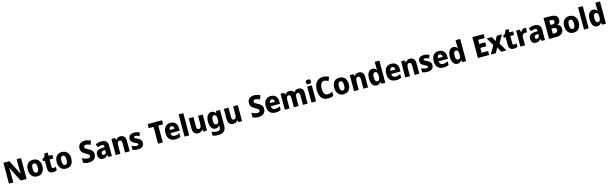

<svg xmlns="http://www.w3.org/2000/svg" viewBox="196 -3438 20185 6348"><g transform="rotate(-15 10288.0 -264.0)"><path d="M680 0H476L220 -505H216Q219 -454 221 -405.5Q223 -357 225 -315V0H77V-714H280L535 -217H538Q536 -267 534 -313Q532 -359 531 -400V-714H680Z M1296 -276Q1296 -191 1267.5 -126.5Q1239 -62 1183 -26Q1127 10 1045 10Q968 10 912 -26Q856 -62 826 -126Q796 -190 796 -276Q796 -407 860.5 -483Q925 -559 1047 -559Q1120 -559 1176 -526Q1232 -493 1264 -430Q1296 -367 1296 -276ZM958 -275Q958 -197 978.5 -157.5Q999 -118 1046 -118Q1093 -118 1113.5 -157.5Q1134 -197 1134 -276Q1134 -354 1113.5 -392.5Q1093 -431 1046 -431Q999 -431 978.5 -392.5Q958 -354 958 -275Z M1631 -121Q1653 -121 1673.5 -125.5Q1694 -130 1716 -138V-18Q1690 -5 1657 2.5Q1624 10 1582 10Q1506 10 1462.5 -31Q1419 -72 1419 -174V-426H1355V-498L1432 -547L1474 -663H1579V-549H1709V-426H1579V-178Q1579 -121 1631 -121Z M2283 -276Q2283 -191 2254.5 -126.5Q2226 -62 2170 -26Q2114 10 2032 10Q1955 10 1899 -26Q1843 -62 1813 -126Q1783 -190 1783 -276Q1783 -407 1847.5 -483Q1912 -559 2034 -559Q2107 -559 2163 -526Q2219 -493 2251 -430Q2283 -367 2283 -276ZM1945 -275Q1945 -197 1965.5 -157.5Q1986 -118 2033 -118Q2080 -118 2100.5 -157.5Q2121 -197 2121 -276Q2121 -354 2100.5 -392.5Q2080 -431 2033 -431Q1986 -431 1965.5 -392.5Q1945 -354 1945 -275Z M3066 -207Q3066 -144 3037 -95Q3008 -46 2952.5 -18Q2897 10 2817 10Q2709 10 2622 -34V-189Q2672 -163 2723 -146.5Q2774 -130 2820 -130Q2864 -130 2884 -148.5Q2904 -167 2904 -196Q2904 -228 2874 -250Q2844 -272 2786 -303Q2748 -324 2712 -350Q2676 -376 2652 -416Q2628 -456 2628 -518Q2628 -615 2691.5 -669.5Q2755 -724 2864 -724Q2918 -724 2967 -710.5Q3016 -697 3065 -674L3016 -542Q2971 -563 2934.5 -574Q2898 -585 2863 -585Q2827 -585 2808.5 -568Q2790 -551 2790 -525Q2790 -503 2802 -487.5Q2814 -472 2840.5 -456Q2867 -440 2910 -417Q2985 -379 3025.5 -332.5Q3066 -286 3066 -207Z M3392 -560Q3491 -560 3545.5 -510.5Q3600 -461 3600 -363V0H3488L3458 -73H3455Q3423 -30 3387 -10Q3351 10 3289 10Q3218 10 3176.5 -37Q3135 -84 3135 -166Q3135 -253 3191 -295.5Q3247 -338 3355 -343L3441 -346V-364Q3441 -440 3371 -440Q3339 -440 3304 -429.5Q3269 -419 3231 -401L3183 -511Q3227 -534 3279.5 -547Q3332 -560 3392 -560ZM3396 -249Q3342 -247 3319.5 -226Q3297 -205 3297 -169Q3297 -137 3312.5 -123Q3328 -109 3354 -109Q3391 -109 3416 -134.5Q3441 -160 3441 -204V-251Z M4033 -559Q4113 -559 4161 -510Q4209 -461 4209 -359V0H4050V-313Q4050 -370 4034.5 -399Q4019 -428 3981 -428Q3928 -428 3909 -385Q3890 -342 3890 -253V0H3730V-549H3853L3873 -479H3881Q3904 -520 3943.5 -539.5Q3983 -559 4033 -559Z M4701 -165Q4701 -81 4647 -35.5Q4593 10 4485 10Q4434 10 4393.5 3Q4353 -4 4312 -21V-158Q4353 -138 4399 -125.5Q4445 -113 4481 -113Q4545 -113 4545 -152Q4545 -164 4538 -174Q4531 -184 4509 -197Q4487 -210 4441 -231Q4375 -261 4343 -298.5Q4311 -336 4311 -402Q4311 -479 4366 -519Q4421 -559 4515 -559Q4563 -559 4606.5 -548Q4650 -537 4696 -515L4651 -401Q4616 -418 4582.5 -429.5Q4549 -441 4518 -441Q4467 -441 4467 -410Q4467 -398 4474 -389Q4481 -380 4502 -368.5Q4523 -357 4566 -337Q4608 -318 4638 -296Q4668 -274 4684.5 -243Q4701 -212 4701 -165Z M5342 0H5179V-577H5014V-714H5507V-577H5342Z M5750 -559Q5858 -559 5920 -494.5Q5982 -430 5982 -309V-231H5666Q5668 -173 5697.5 -141.5Q5727 -110 5784 -110Q5830 -110 5869.5 -120.5Q5909 -131 5952 -153V-30Q5914 -9 5870.5 0.5Q5827 10 5769 10Q5647 10 5577 -60.5Q5507 -131 5507 -271Q5507 -415 5572 -487Q5637 -559 5750 -559ZM5753 -444Q5718 -444 5695 -419Q5672 -394 5669 -338H5835Q5835 -386 5814 -415Q5793 -444 5753 -444Z M6246 0H6086V-760H6246Z M6855 -549V0H6733L6713 -69H6705Q6681 -28 6641.5 -9Q6602 10 6554 10Q6473 10 6425 -40Q6377 -90 6377 -192V-549H6536V-237Q6536 -180 6551.5 -151Q6567 -122 6603 -122Q6659 -122 6677.5 -165.5Q6696 -209 6696 -290V-549Z M7152 -559Q7243 -559 7293 -480H7298L7311 -549H7447V-14Q7447 110 7381 175Q7315 240 7178 240Q7123 240 7077.5 232Q7032 224 6989 205V74Q7083 116 7179 116Q7233 116 7260.5 90.5Q7288 65 7288 9V0Q7288 -16 7289 -35Q7290 -54 7292 -71H7288Q7240 10 7148 10Q7061 10 7011.5 -64.5Q6962 -139 6962 -273Q6962 -409 7013 -484Q7064 -559 7152 -559ZM7206 -429Q7124 -429 7124 -270Q7124 -119 7208 -119Q7253 -119 7274.5 -150.5Q7296 -182 7296 -254V-277Q7296 -356 7275 -392.5Q7254 -429 7206 -429Z M8056 -549V0H7934L7914 -69H7906Q7882 -28 7842.5 -9Q7803 10 7755 10Q7674 10 7626 -40Q7578 -90 7578 -192V-549H7737V-237Q7737 -180 7752.5 -151Q7768 -122 7804 -122Q7860 -122 7878.5 -165.5Q7897 -209 7897 -290V-549Z M8866 -207Q8866 -144 8837 -95Q8808 -46 8752.5 -18Q8697 10 8617 10Q8509 10 8422 -34V-189Q8472 -163 8523 -146.5Q8574 -130 8620 -130Q8664 -130 8684 -148.5Q8704 -167 8704 -196Q8704 -228 8674 -250Q8644 -272 8586 -303Q8548 -324 8512 -350Q8476 -376 8452 -416Q8428 -456 8428 -518Q8428 -615 8491.5 -669.5Q8555 -724 8664 -724Q8718 -724 8767 -710.5Q8816 -697 8865 -674L8816 -542Q8771 -563 8734.5 -574Q8698 -585 8663 -585Q8627 -585 8608.5 -568Q8590 -551 8590 -525Q8590 -503 8602 -487.5Q8614 -472 8640.5 -456Q8667 -440 8710 -417Q8785 -379 8825.5 -332.5Q8866 -286 8866 -207Z M9183 -559Q9291 -559 9353 -494.5Q9415 -430 9415 -309V-231H9099Q9101 -173 9130.5 -141.5Q9160 -110 9217 -110Q9263 -110 9302.5 -120.5Q9342 -131 9385 -153V-30Q9347 -9 9303.5 0.5Q9260 10 9202 10Q9080 10 9010 -60.5Q8940 -131 8940 -271Q8940 -415 9005 -487Q9070 -559 9183 -559ZM9186 -444Q9151 -444 9128 -419Q9105 -394 9102 -338H9268Q9268 -386 9247 -415Q9226 -444 9186 -444Z M10125 -559Q10211 -559 10255 -511Q10299 -463 10299 -359V0H10139V-312Q10139 -428 10074 -428Q10026 -428 10007.5 -387.5Q9989 -347 9989 -268V0H9829V-313Q9829 -428 9765 -428Q9715 -428 9697 -383.5Q9679 -339 9679 -252V0H9519V-549H9642L9662 -480H9670Q9691 -520 9730.5 -539.5Q9770 -559 9820 -559Q9875 -559 9911.5 -539Q9948 -519 9968 -482H9979Q10002 -521 10040.5 -540Q10079 -559 10125 -559Z M10510 -768Q10548 -768 10572 -750Q10596 -732 10596 -689Q10596 -646 10571.5 -628.5Q10547 -611 10510 -611Q10472 -611 10448 -628.5Q10424 -646 10424 -689Q10424 -733 10447.5 -750.5Q10471 -768 10510 -768ZM10589 -549V0H10430V-549Z M11020 -587Q10949 -587 10912 -524Q10875 -461 10875 -355Q10875 -244 10911.5 -185.5Q10948 -127 11024 -127Q11065 -127 11104 -138.5Q11143 -150 11186 -169V-28Q11105 10 11006 10Q10904 10 10838 -34.5Q10772 -79 10739 -161Q10706 -243 10706 -356Q10706 -464 10742 -547Q10778 -630 10847 -677Q10916 -724 11015 -724Q11116 -724 11212 -675L11163 -542Q11128 -561 11092 -574Q11056 -587 11020 -587Z M11783 -276Q11783 -191 11754.5 -126.5Q11726 -62 11670 -26Q11614 10 11532 10Q11455 10 11399 -26Q11343 -62 11313 -126Q11283 -190 11283 -276Q11283 -407 11347.5 -483Q11412 -559 11534 -559Q11607 -559 11663 -526Q11719 -493 11751 -430Q11783 -367 11783 -276ZM11445 -275Q11445 -197 11465.5 -157.5Q11486 -118 11533 -118Q11580 -118 11600.5 -157.5Q11621 -197 11621 -276Q11621 -354 11600.5 -392.5Q11580 -431 11533 -431Q11486 -431 11465.5 -392.5Q11445 -354 11445 -275Z M12192 -559Q12272 -559 12320 -510Q12368 -461 12368 -359V0H12209V-313Q12209 -370 12193.5 -399Q12178 -428 12140 -428Q12087 -428 12068 -385Q12049 -342 12049 -253V0H11889V-549H12012L12032 -479H12040Q12063 -520 12102.5 -539.5Q12142 -559 12192 -559Z M12660 10Q12575 10 12524 -63.5Q12473 -137 12473 -275Q12473 -413 12524.5 -486Q12576 -559 12662 -559Q12712 -559 12746.5 -537.5Q12781 -516 12803 -479H12807Q12804 -503 12801.5 -532.5Q12799 -562 12799 -590V-760H12958V0H12835L12806 -66H12799Q12776 -31 12744 -10.5Q12712 10 12660 10ZM12717 -119Q12765 -119 12785.5 -153Q12806 -187 12807 -258V-280Q12807 -353 12787 -390Q12767 -427 12716 -427Q12678 -427 12656 -388.5Q12634 -350 12634 -274Q12634 -195 12656 -157Q12678 -119 12717 -119Z M13307 -559Q13415 -559 13477 -494.5Q13539 -430 13539 -309V-231H13223Q13225 -173 13254.5 -141.5Q13284 -110 13341 -110Q13387 -110 13426.5 -120.5Q13466 -131 13509 -153V-30Q13471 -9 13427.5 0.5Q13384 10 13326 10Q13204 10 13134 -60.5Q13064 -131 13064 -271Q13064 -415 13129 -487Q13194 -559 13307 -559ZM13310 -444Q13275 -444 13252 -419Q13229 -394 13226 -338H13392Q13392 -386 13371 -415Q13350 -444 13310 -444Z M13946 -559Q14026 -559 14074 -510Q14122 -461 14122 -359V0H13963V-313Q13963 -370 13947.5 -399Q13932 -428 13894 -428Q13841 -428 13822 -385Q13803 -342 13803 -253V0H13643V-549H13766L13786 -479H13794Q13817 -520 13856.5 -539.5Q13896 -559 13946 -559Z M14614 -165Q14614 -81 14560 -35.5Q14506 10 14398 10Q14347 10 14306.5 3Q14266 -4 14225 -21V-158Q14266 -138 14312 -125.5Q14358 -113 14394 -113Q14458 -113 14458 -152Q14458 -164 14451 -174Q14444 -184 14422 -197Q14400 -210 14354 -231Q14288 -261 14256 -298.5Q14224 -336 14224 -402Q14224 -479 14279 -519Q14334 -559 14428 -559Q14476 -559 14519.5 -548Q14563 -537 14609 -515L14564 -401Q14529 -418 14495.5 -429.5Q14462 -441 14431 -441Q14380 -441 14380 -410Q14380 -398 14387 -389Q14394 -380 14415 -368.5Q14436 -357 14479 -337Q14521 -318 14551 -296Q14581 -274 14597.5 -243Q14614 -212 14614 -165Z M14930 -559Q15038 -559 15100 -494.5Q15162 -430 15162 -309V-231H14846Q14848 -173 14877.5 -141.5Q14907 -110 14964 -110Q15010 -110 15049.5 -120.5Q15089 -131 15132 -153V-30Q15094 -9 15050.5 0.5Q15007 10 14949 10Q14827 10 14757 -60.5Q14687 -131 14687 -271Q14687 -415 14752 -487Q14817 -559 14930 -559ZM14933 -444Q14898 -444 14875 -419Q14852 -394 14849 -338H15015Q15015 -386 14994 -415Q14973 -444 14933 -444Z M15427 10Q15342 10 15291 -63.5Q15240 -137 15240 -275Q15240 -413 15291.5 -486Q15343 -559 15429 -559Q15479 -559 15513.5 -537.5Q15548 -516 15570 -479H15574Q15571 -503 15568.5 -532.5Q15566 -562 15566 -590V-760H15725V0H15602L15573 -66H15566Q15543 -31 15511 -10.5Q15479 10 15427 10ZM15484 -119Q15532 -119 15552.5 -153Q15573 -187 15574 -258V-280Q15574 -353 15554 -390Q15534 -427 15483 -427Q15445 -427 15423 -388.5Q15401 -350 15401 -274Q15401 -195 15423 -157Q15445 -119 15484 -119Z M16513 0H16128V-714H16513V-579H16291V-438H16497V-303H16291V-136H16513Z M16730 -281 16575 -549H16753L16836 -388L16919 -549H17097L16941 -280L17103 0H16925L16834 -174L16745 0H16568Z M17403 -121Q17425 -121 17445.5 -125.5Q17466 -130 17488 -138V-18Q17462 -5 17429 2.5Q17396 10 17354 10Q17278 10 17234.5 -31Q17191 -72 17191 -174V-426H17127V-498L17204 -547L17246 -663H17351V-549H17481V-426H17351V-178Q17351 -121 17403 -121Z M17877 -559Q17902 -559 17925 -554L17913 -397Q17895 -403 17865 -403Q17831 -403 17803 -391Q17775 -379 17758 -351Q17741 -323 17741 -277V0H17582V-549H17702L17726 -460H17734Q17754 -499 17791.5 -529Q17829 -559 17877 -559Z M18215 -560Q18314 -560 18368.5 -510.5Q18423 -461 18423 -363V0H18311L18281 -73H18278Q18246 -30 18210 -10Q18174 10 18112 10Q18041 10 17999.5 -37Q17958 -84 17958 -166Q17958 -253 18014 -295.5Q18070 -338 18178 -343L18264 -346V-364Q18264 -440 18194 -440Q18162 -440 18127 -429.5Q18092 -419 18054 -401L18006 -511Q18050 -534 18102.5 -547Q18155 -560 18215 -560ZM18219 -249Q18165 -247 18142.5 -226Q18120 -205 18120 -169Q18120 -137 18135.5 -123Q18151 -109 18177 -109Q18214 -109 18239 -134.5Q18264 -160 18264 -204V-251Z M18783 -714Q18918 -714 18984.5 -671.5Q19051 -629 19051 -535Q19051 -472 19022.5 -430.5Q18994 -389 18948 -379V-374Q18999 -361 19032 -323.5Q19065 -286 19065 -208Q19065 -111 18998.5 -55.5Q18932 0 18816 0H18564V-714ZM18791 -434Q18841 -434 18862.5 -454Q18884 -474 18884 -512Q18884 -583 18786 -583H18727V-434ZM18727 -307V-134H18801Q18853 -134 18875 -157.5Q18897 -181 18897 -223Q18897 -261 18874 -284Q18851 -307 18797 -307Z M19653 -276Q19653 -191 19624.5 -126.5Q19596 -62 19540 -26Q19484 10 19402 10Q19325 10 19269 -26Q19213 -62 19183 -126Q19153 -190 19153 -276Q19153 -407 19217.5 -483Q19282 -559 19404 -559Q19477 -559 19533 -526Q19589 -493 19621 -430Q19653 -367 19653 -276ZM19315 -275Q19315 -197 19335.5 -157.5Q19356 -118 19403 -118Q19450 -118 19470.5 -157.5Q19491 -197 19491 -276Q19491 -354 19470.5 -392.5Q19450 -431 19403 -431Q19356 -431 19335.5 -392.5Q19315 -354 19315 -275Z M19919 0H19759V-760H19919Z M20212 10Q20127 10 20076 -63.5Q20025 -137 20025 -275Q20025 -413 20076.5 -486Q20128 -559 20214 -559Q20264 -559 20298.5 -537.5Q20333 -516 20355 -479H20359Q20356 -503 20353.5 -532.5Q20351 -562 20351 -590V-760H20510V0H20387L20358 -66H20351Q20328 -31 20296 -10.5Q20264 10 20212 10ZM20269 -119Q20317 -119 20337.5 -153Q20358 -187 20359 -258V-280Q20359 -353 20339 -390Q20319 -427 20268 -427Q20230 -427 20208 -388.5Q20186 -350 20186 -274Q20186 -195 20208 -157Q20230 -119 20269 -119Z"/></g></svg>

Font: Noto Sans Telugu SemiCondensed ExtraBold
Style: Regular
Weight: 800
Width: 4
Designer: Jelle Bosma - Monotype Design Team
Foundry: Monotype Imaging Inc.
Version: Version 2.005; ttfautohint (v1.8.4.7-5d5b)